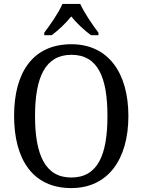

<svg xmlns="http://www.w3.org/2000/svg" viewBox="-20 -951 729 981"><path d="M206 -784V-771H244C279 -797 316 -832 344 -867C372 -832 410 -797 445 -771H483V-784C454 -822 410 -886 390 -931H299C280 -886 235 -822 206 -784ZM344 10C532 10 636 -137 636 -358C636 -580 532 -725 345 -725C147 -725 52 -580 52 -359C52 -137 147 10 344 10ZM344 -44C211 -44 159 -160 159 -358C159 -556 211 -671 345 -671C480 -671 529 -556 529 -358C529 -160 480 -44 344 -44Z"/></svg>

Font: Noto Serif Sinhala SemiCondensed
Style: Regular
Weight: 400
Width: 4
Designer: Jelle Bosma - Monotype Design Team
Foundry: Monotype Imaging Inc.
Version: Version 2.007